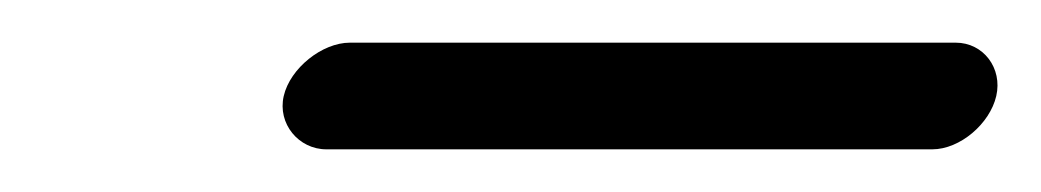

<svg xmlns="http://www.w3.org/2000/svg" viewBox="-20 -320 488 90"><path d="M133 -250H417C430 -250 444 -262 447 -275C450 -288 441 -300 428 -300H144C131 -300 116 -288 113 -275C110 -262 120 -250 133 -250Z"/></svg>

Font: Electronic
Style: BookIt
Weight: 400
Version: Version 1.011